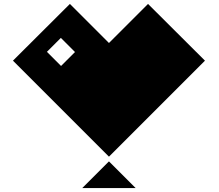

<svg xmlns="http://www.w3.org/2000/svg" viewBox="-20 -798 1114 978"><path d="M291 -462 362 -533 290 -605 219 -534ZM535 0 46 -489 336 -778 535 -579 734 -778 1024 -489ZM671 160H399L535 24Z"/></svg>

Font: d puntillas B to tiptoe
Style: Regular
Weight: 400
Designer: deFharo
Foundry: deFharo.com
Version: Version 1.001 2012